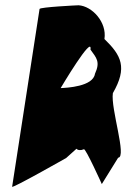

<svg xmlns="http://www.w3.org/2000/svg" viewBox="-20 -722 515 728"><path d="M26 -14C25 -6 231 -123 231 -123L270 -158C275 -152 286 -151 298 -156C304 -162 369 -18 366 -24L428 -124C462 -126 399 -310 408 -369C464 -466 440 -512 376 -574C386 -638 329 -699 278 -702C273 -702 131 -695 130 -688ZM210 -388C210 -388 332 -594 323 -534C346 -502 361 -488 340 -442C333 -394 234 -389 210 -388Z"/></svg>

Font: Ampere
Style: UltCndIta
Weight: 400
Version: Version 1